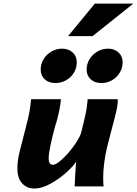

<svg xmlns="http://www.w3.org/2000/svg" viewBox="-20 -1062 780 1094"><path d="M413.6 -140.6Q397 -114.3 356 -77.6Q314.9 -41 266.1 -14.4Q217.3 12.2 176.8 12.2Q133.3 12.2 106.2 -17.1Q79.1 -46.4 79.1 -101.1Q79.1 -147.5 91.8 -197.8L128.4 -340.8Q141.1 -388.7 147.2 -421.1Q153.3 -453.6 157.2 -496.6H327.1Q323.2 -439.9 297.4 -351.1Q302.7 -374.5 290 -327.4Q277.3 -280.3 267.3 -232.7Q257.3 -185.1 257.3 -159.7Q257.3 -123 282.2 -123Q298.8 -123 331.1 -151.9Q363.3 -180.7 394.8 -222.4Q426.3 -264.2 440.9 -300.3Q461.9 -383.3 468.8 -417.7Q475.6 -452.1 478.5 -484.9Q478.5 -488.8 479.5 -496.6H650.9Q652.3 -472.7 643.6 -432.6Q634.8 -392.6 616.2 -324.7Q598.6 -258.3 589.8 -222.2Q579.6 -179.7 573.7 -133.3Q567.9 -86.9 567.9 -48.8Q567.9 -17.6 570.3 0H405.3Q406.2 -23.9 409.2 -75.2Q412.1 -126.5 413.6 -140.6ZM557.1 -588.9Q520 -588.9 496.8 -610.1Q473.6 -631.3 473.6 -666Q473.6 -697.8 490.5 -725.1Q507.3 -752.4 535.2 -768.6Q563 -784.7 595.2 -784.7Q632.3 -784.7 655.5 -762.9Q678.7 -741.2 678.7 -707Q678.7 -675.3 662.6 -648.2Q646.5 -621.1 618.7 -605Q590.8 -588.9 557.1 -588.9ZM295.4 -588.9Q258.3 -588.9 235.1 -609.9Q211.9 -630.9 211.9 -666Q211.9 -698.2 228.8 -725.6Q245.6 -752.9 273.7 -768.8Q301.8 -784.7 334 -784.7Q371.1 -784.7 394.3 -762.9Q417.5 -741.2 417.5 -707Q417.5 -675.3 401.4 -648.2Q385.3 -621.1 357.2 -605Q329.1 -588.9 295.4 -588.9ZM739.7 -1041.5 507.3 -856H367.7L520.5 -1041.5Z"/></svg>

Font: Lesson One Extra
Style: Italic
Weight: 800
Italic angle: -14°
Designer: But Ko, Victor Gaultney, Annie Olsen, Julie Remington, Don Collingsworth, Eric Hays, Becca Hirsbrunner
Version: Version 1.100